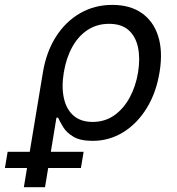

<svg xmlns="http://www.w3.org/2000/svg" viewBox="-101 -573 733 797"><path d="M-2 204.1 77.1 -272.5Q91.3 -357.9 131.3 -420.7Q171.4 -483.4 231.4 -518.1Q291.5 -552.7 365.2 -552.7Q438 -552.7 486.6 -519.3Q535.2 -485.8 555.2 -424.1Q575.2 -362.3 562 -277.3Q548.3 -189.5 508.3 -124.5Q468.3 -59.6 410.2 -23.9Q352.1 11.7 283.7 11.7Q231.9 11.7 203.4 -5.6Q174.8 -22.9 161.1 -45.7Q147.5 -68.4 140.1 -84.5H133.3L85.9 204.1ZM283.2 -66.9Q334.5 -66.9 373.3 -94.2Q412.1 -121.6 437.5 -168.5Q462.9 -215.3 472.2 -273.4Q481.4 -330.6 471.9 -376Q462.4 -421.4 432.9 -447.8Q403.3 -474.1 351.6 -474.1Q301.8 -474.1 263.2 -449Q224.6 -423.8 199.5 -378.9Q174.3 -334 164.1 -273.9Q153.8 -212.9 164.1 -166Q174.3 -119.1 204.3 -93Q234.4 -66.9 283.2 -66.9ZM-80.6 124.5 -69.3 57.1H246.1L234.9 124.5Z"/></svg>

Font: Inter Variable
Style: Italic
Weight: 400
Italic angle: -9.39999°
Designer: Rasmus Andersson
Foundry: rsms
Version: Version 4.001;git-9221beed3